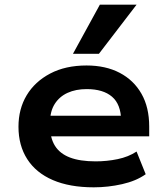

<svg xmlns="http://www.w3.org/2000/svg" viewBox="-20 -791 713 821"><path d="M381 10Q278 10 206 -21Q134 -52 96.5 -110.5Q59 -169 59 -249Q59 -325 94 -383.5Q129 -442 194.5 -476.5Q260 -511 350 -511Q432 -511 492 -479.5Q552 -448 585 -390Q618 -332 618 -250V-208H171V-296H516L498 -276Q497 -345 459 -377.5Q421 -410 351 -410Q304 -410 269 -394Q234 -378 214 -346.5Q194 -315 194 -268V-253Q194 -201 215 -167.5Q236 -134 279 -117.5Q322 -101 389 -101Q437 -101 483 -110.5Q529 -120 564 -143L603 -46Q562 -17 502 -3.5Q442 10 381 10ZM292 -561 407 -771H564L403 -561Z"/></svg>

Font: Nunito Sans 7pt SemiExpanded
Style: Bold
Weight: 700
Width: 6
Designer: Vernon Adams
Foundry: Vernon Adams
Version: Version 3.101;gftools[0.9.27]